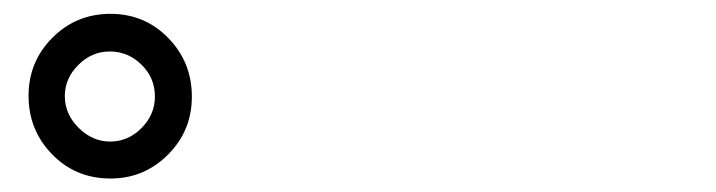

<svg xmlns="http://www.w3.org/2000/svg" viewBox="-20 -818 1040 279"><path d="M140.6 -797.9Q190.4 -797.9 224.6 -762.7Q258.8 -727.5 258.8 -677.7Q258.8 -627.9 224.1 -593.3Q189.5 -558.6 140.6 -558.6Q89.8 -558.6 55.7 -593.8Q21.5 -628.9 21.5 -678.7Q21.5 -728.5 56.2 -763.2Q90.8 -797.9 140.6 -797.9ZM205.1 -677.7Q205.1 -705.1 185.5 -724.1Q166 -743.2 139.6 -743.2Q113.3 -743.2 93.8 -723.6Q74.2 -704.1 74.2 -678.2Q74.2 -652.3 94.2 -632.3Q114.3 -612.3 140.1 -612.3Q166 -612.3 185.5 -631.8Q205.1 -651.4 205.1 -677.7Z"/></svg>

Font: TaiwanPearl
Style: Regular
Weight: 400
Version: Version 2.102